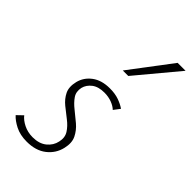

<svg xmlns="http://www.w3.org/2000/svg" viewBox="-221 -769 839 839"><g transform="rotate(45 198.5 -349.0)"><path d="M125 6Q84 6 54.5 -9Q25 -24 9 -42L36 -68Q49 -51 74 -38.5Q99 -26 130 -26Q170 -26 194.5 -46Q219 -66 225 -95Q232 -125 218 -147Q204 -169 180.5 -187Q157 -205 133.5 -224Q110 -243 97.5 -268.5Q85 -294 94 -331Q103 -368 135 -392Q167 -416 218 -416Q250 -416 274 -407.5Q298 -399 315 -387L293 -358Q281 -370 260 -378Q239 -386 214 -386Q177 -386 155.5 -369.5Q134 -353 128 -329Q122 -301 136 -280.5Q150 -260 173.5 -241.5Q197 -223 220.5 -203Q244 -183 257 -156.5Q270 -130 261 -92Q251 -49 216 -21.5Q181 6 125 6ZM202 -511 348 -704H397L236 -511Z"/></g></svg>

Font: Ysabeau Infant ExtraLight
Style: Italic
Weight: 250
Italic angle: -12°
Designer: Christian Thalmann (Catharsis Fonts)
Version: Version 2.001;gftools[0.9.30]; featfreeze: ss01,ss02,lnum